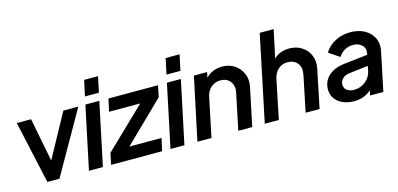

<svg xmlns="http://www.w3.org/2000/svg" viewBox="-68 -1163 3308 1597"><g transform="rotate(-15 1586.0 -364.5)"><path d="M184 0 65 -539H188L261 -164L466 -539H595L288 0Z M670 -606 699 -741H819L790 -606ZM542 0 656 -540H776L662 0Z M733 0 753 -98 1099 -431H831L854 -539H1281L1261 -441L919 -108H1196L1172 0Z M1372 -606 1401 -741H1521L1492 -606ZM1244 0 1358 -540H1478L1364 0Z M1476 0 1590 -539H1704L1694 -492Q1720 -521 1756.5 -536Q1793 -551 1834 -551Q1896 -551 1941.5 -520.5Q1987 -490 2008 -439.5Q2029 -389 2017 -329L1948 0H1828L1893 -312Q1905 -367 1876 -405.5Q1847 -444 1791 -444Q1746 -444 1711.5 -415Q1677 -386 1667 -336L1597 0Z M2056 0 2211 -741H2331L2280 -501Q2332 -552 2414 -552Q2475 -552 2521 -522Q2567 -492 2588 -441.5Q2609 -391 2596 -329L2528 0H2408L2472 -311Q2484 -370 2455 -407.5Q2426 -445 2369 -445Q2323 -445 2289.5 -415Q2256 -385 2246 -335L2177 0Z M2824 12Q2772 12 2729.5 -6Q2687 -24 2662 -58Q2637 -92 2637 -141Q2637 -180 2656 -215.5Q2675 -251 2717.5 -277Q2760 -303 2831 -311L3027 -333L3029 -342Q3038 -388 3009.5 -415.5Q2981 -443 2932 -443Q2893 -443 2860.5 -424Q2828 -405 2808 -373L2716 -435Q2749 -489 2807.5 -520Q2866 -551 2938 -551Q3010 -551 3061.5 -522Q3113 -493 3136.5 -443Q3160 -393 3146 -330L3077 0H2963L2972 -42Q2940 -14 2903.5 -1Q2867 12 2824 12ZM2763 -147Q2763 -116 2786 -98Q2809 -80 2849 -80Q2904 -80 2946.5 -114Q2989 -148 3000 -201L3008 -243L2848 -224Q2808 -220 2785.5 -198Q2763 -176 2763 -147Z"/></g></svg>

Font: Plus Jakarta Display Medium
Style: Italic
Weight: 500
Italic angle: -12°
Designer: Gumpita Rahayu
Foundry: Tokotype Studio
Version: Version 1.000